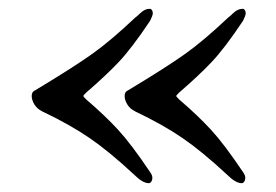

<svg xmlns="http://www.w3.org/2000/svg" viewBox="-20 -433 627 436"><path d="M285 -36Q228 -89 183.5 -119.5Q139 -150 76 -180Q64 -186 58 -196Q52 -206 52 -215Q52 -225 60 -228Q148 -281 190 -311Q232 -341 287 -393Q289 -394 299 -403.5Q309 -413 320 -413Q323 -413 325 -410Q327 -407 327 -403Q327 -398 321 -386Q279 -323 249 -291.5Q219 -260 176 -223Q169 -216 169 -215Q169 -214 176 -207Q218 -171 248 -138.5Q278 -106 321 -42Q326 -35 326 -29Q326 -24 323.5 -20.5Q321 -17 318 -17Q304 -17 285 -36ZM496 -36Q439 -89 394.5 -119.5Q350 -150 287 -180Q275 -186 269 -196Q263 -206 263 -215Q263 -225 271 -228Q359 -281 401 -311Q443 -341 498 -393Q500 -394 510 -403.5Q520 -413 531 -413Q534 -413 536 -410Q538 -407 538 -403Q538 -398 532 -386Q490 -323 460 -291.5Q430 -260 387 -223Q380 -216 380 -215Q380 -214 387 -207Q429 -171 459 -138.5Q489 -106 532 -42Q537 -35 537 -29Q537 -24 534.5 -20.5Q532 -17 529 -17Q515 -17 496 -36Z"/></svg>

Font: EB Garamond SemiBold
Style: Regular
Weight: 600
Designer: Georg Duffner and Octavio Pardo
Foundry: Georg Duffner
Version: Version 1.000